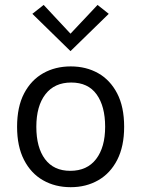

<svg xmlns="http://www.w3.org/2000/svg" viewBox="-20 -766 586 798"><path d="M274 12Q209 12 158.8 -16.8Q108.5 -45.5 79.8 -101.5Q51 -157.5 51 -239Q51 -322 80.2 -377.8Q109.5 -433.5 159.8 -461.8Q210 -490 274 -490Q338 -490 388 -461.8Q438 -433.5 467 -377.8Q496 -322 496 -239Q496 -157.5 467.2 -101.5Q438.5 -45.5 388.2 -16.8Q338 12 274 12ZM272 -56Q342 -56 379.5 -105Q417 -154 417 -239Q417 -324.5 381.5 -373.8Q346 -423 276 -423Q206.5 -423 168.8 -374.2Q131 -325.5 131 -239Q131 -153 167.2 -104.5Q203.5 -56 272 -56ZM273 -553.5 114.5 -708.5 161.5 -745.5 273 -626 385.5 -745.5 432 -708.5Z"/></svg>

Font: Betina Sans
Style: Regular
Weight: 400
Designer: Jonathan Pinhorn (font) & Cristiano Sobral (main changes)
Version: Version 2.001;April 28, 2021;FontCreator 13.0.0.2655 32-bit;